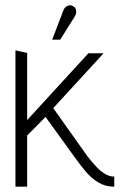

<svg xmlns="http://www.w3.org/2000/svg" viewBox="-20 -701 470 721"><path d="M260 -638Q265 -646 266 -653Q267 -660 264.5 -667Q262 -674 254 -678Q247 -682 240 -681Q233 -680 227 -675Q221 -670 218 -662L176 -552H206ZM307 -116 180 -295 369 -501H312L82 -250V-502L38 -512V0H82V-192L151 -262L266 -103Q283 -79 303.5 -55Q324 -31 350 -15.5Q376 0 408 0H409V-38H406Q393 -38 377 -46.5Q361 -55 343.5 -73Q326 -91 307 -116Z"/></svg>

Font: Advent Pro Light
Style: Regular
Weight: 300
Version: Version 3.000